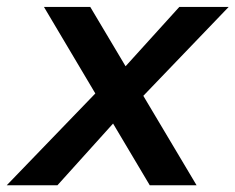

<svg xmlns="http://www.w3.org/2000/svg" viewBox="-42 -548 696 568"><path d="M88 -527.5 240 -271.5 -22 0H128L292.5 -182.5L401 0H539.5L382 -264.5L634.5 -527.5H488.5L329.5 -352L225 -527.5Z"/></svg>

Font: Monaspace Neon SemiBold
Style: Italic
Weight: 600
Italic angle: -11°
Designer: Riley Cran & the Lettermatic Team
Foundry: Lettermatic
Version: Version 1.200 (Monaspace Neon)